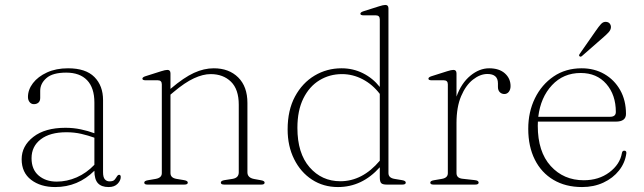

<svg xmlns="http://www.w3.org/2000/svg" viewBox="-20 -746 2602 776"><path d="M67.5 -102.5Q67.5 -156 114.8 -192.8Q162 -229.5 244.5 -229.5Q277 -229.5 306.5 -223.2Q336 -217 361.5 -207.5V-331.5Q361.5 -391 332 -421.8Q302.5 -452.5 247.5 -452.5Q193 -452.5 167.8 -430.5Q142.5 -408.5 142.5 -379V-350Q142.5 -337.5 135.2 -331.2Q128 -325 117 -325Q106.5 -325 99.8 -333.2Q93 -341.5 93 -354Q93 -383.5 113.2 -410Q133.5 -436.5 170 -453.2Q206.5 -470 255 -470Q326.5 -470 361.5 -434.8Q396.5 -399.5 396.5 -341.5V-50Q396.5 -29.5 403.8 -21.2Q411 -13 422.5 -13Q437.5 -13 443 -19.5Q448.5 -26 452 -32Q456.5 -39.5 461.5 -39.5Q468 -39.5 468 -30.5Q468 -16.5 455.2 -3.2Q442.5 10 419 10Q390 10 375.8 -5.5Q361.5 -21 361.5 -56Q295 10 203 10Q144 10 105.8 -19.2Q67.5 -48.5 67.5 -102.5ZM107.5 -106.5Q107.5 -61 136.2 -36.5Q165 -12 209 -12Q250.5 -12 290 -29.2Q329.5 -46.5 361.5 -80V-189.5Q336.5 -198.5 308.5 -205Q280.5 -211.5 248.5 -211.5Q182 -211.5 144.8 -183Q107.5 -154.5 107.5 -106.5Z M669 -449.5V-386.5L670.5 -388Q723.5 -433 764 -451.5Q804.5 -470 844 -470Q905.5 -470 942.8 -433Q980 -396 980 -330V-49.5Q980 -27.5 1007.5 -22.5L1035 -17.5Q1049.5 -15 1049.5 -8Q1049.5 0 1037 0H886Q872.5 0 872.5 -8Q872.5 -15.5 887.5 -18L919.5 -23Q945 -27 945 -49.5V-323Q945 -385 913.5 -415.8Q882 -446.5 831.5 -446.5Q800.5 -446.5 763.8 -429.5Q727 -412.5 681.5 -374L669 -363.5V-46.5Q669 -27 693.5 -23L723.5 -18Q739 -15.5 739 -8Q739 0 725.5 0H575.5Q563 0 563 -8Q563 -15 577.5 -17.5L609.5 -23Q634 -27.5 634 -46V-405Q634 -421.5 618 -421.5H569Q555.5 -421.5 555.5 -428Q555.5 -434 568 -438L631 -458Q648 -463.5 656.5 -463.5Q669 -463.5 669 -449.5Z M1142.5 -223Q1142.5 -300.5 1172.2 -355.8Q1202 -411 1251.5 -440.5Q1301 -470 1360.5 -470Q1407 -470 1447 -450Q1487 -430 1515 -394.5V-667.5Q1515 -684 1499 -684H1450Q1436.5 -684 1436.5 -690.5Q1436.5 -696.5 1449 -700.5L1512 -720.5Q1529 -726 1537.5 -726Q1550 -726 1550 -712V-46.5Q1550 -27 1574.5 -23L1604.5 -18Q1620 -15.5 1620 -8Q1620 0 1606.5 0H1542.5Q1526.5 0 1520.8 -5.8Q1515 -11.5 1515 -30V-70Q1443.5 10 1346 10Q1287 10 1241 -20Q1195 -50 1168.8 -102.8Q1142.5 -155.5 1142.5 -223ZM1182 -229Q1182 -126.5 1231.2 -70Q1280.5 -13.5 1355.5 -13.5Q1445 -13.5 1515 -96.5V-366.5Q1486 -404.5 1446 -425.5Q1406 -446.5 1362 -446.5Q1312 -446.5 1271 -421.5Q1230 -396.5 1206 -348Q1182 -299.5 1182 -229Z M1825 -449.5V-355.5Q1844.5 -410 1881 -440Q1917.5 -470 1957 -470Q1997.5 -470 2020.5 -449.5Q2043.5 -429 2043.5 -398Q2043.5 -384 2036.5 -375Q2029.5 -366 2018.5 -366Q2007.5 -366 2000 -373.5Q1992.5 -381 1992.5 -394.5V-409Q1992.5 -447 1950 -447Q1920.5 -447 1891.5 -424.2Q1862.5 -401.5 1843.8 -357.5Q1825 -313.5 1825 -248.5V-46.5Q1825 -26 1849.5 -23.5L1899 -18Q1914.5 -16.5 1914.5 -8Q1914.5 0 1901 0H1731.5Q1719 0 1719 -8Q1719 -15 1733.5 -17.5L1765.5 -23Q1790 -27 1790 -46V-405Q1790 -421.5 1774 -421.5H1725Q1711.5 -421.5 1711.5 -428Q1711.5 -434 1724 -438L1787 -458Q1804 -463.5 1812.5 -463.5Q1825 -463.5 1825 -449.5Z M2510 -285.5Q2510 -254.5 2469 -254.5H2154Q2153.5 -246 2153.5 -237.5Q2153.5 -132.5 2205.8 -75Q2258 -17.5 2339.5 -17.5Q2400 -17.5 2442.8 -49.5Q2485.5 -81.5 2493.5 -127Q2495 -137 2503 -137Q2512.5 -137 2511.5 -126.5Q2506.5 -88 2482 -57Q2457.5 -26 2418.8 -8Q2380 10 2332.5 10Q2266 10 2217 -19Q2168 -48 2141.5 -101Q2115 -154 2115 -225.5Q2115 -293.5 2142 -348.8Q2169 -404 2217.5 -437Q2266 -470 2331 -470Q2382 -470 2422.5 -446.8Q2463 -423.5 2486.5 -382Q2510 -340.5 2510 -285.5ZM2327 -451Q2257 -451 2211 -401.8Q2165 -352.5 2155.5 -274H2445.5Q2469 -274 2469 -293.5Q2469 -362.5 2430.5 -406.8Q2392 -451 2327 -451ZM2388 -621.5Q2400 -639 2409.2 -649Q2418.5 -659 2430.5 -657.5Q2440.5 -656.5 2445.2 -649.5Q2450 -642.5 2449 -634Q2448 -624.5 2439.8 -615.5Q2431.5 -606.5 2420 -596.5L2332 -519.5Q2326.5 -515 2322.5 -518.5Q2318 -521.5 2323.5 -529Z"/></svg>

Font: Fraunces 9pt S000 Thin
Style: Regular
Weight: 100
Version: Version 1.000; ttfautohint (v1.8.3)